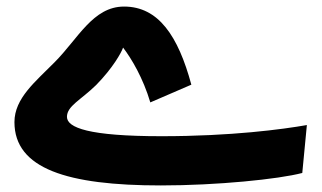

<svg xmlns="http://www.w3.org/2000/svg" viewBox="-20 -544 982 585"><path d="M470 21C641 21 829 2 901 -17L915 -163C841 -150 685 -129 472 -129C250 -129 184 -155 184 -188C184 -221 226 -239 273 -285C324 -337 350 -384 355 -399C381 -365 416 -306 438 -232L563 -286C523 -434 463 -524 358 -524C263 -524 218 -426 146 -354C89 -296 24 -245 24 -172C24 -30 185 21 470 21Z"/></svg>

Font: Noto Sans Arabic UI Extra
Style: Regular
Weight: 800
Designer: Nadine Chahine - Monotype Design Team
Foundry: Monotype Imaging Inc.
Version: Version 1.900